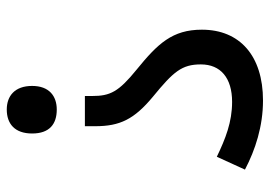

<svg xmlns="http://www.w3.org/2000/svg" viewBox="-132 -632 778 553"><g transform="rotate(90 256.5 -355.0)"><path d="M256 -211H343V-241C343 -312 323 -353 258 -407C186 -466 165 -490 165 -545C165 -602 204 -635 273 -635C331 -635 379 -616 431 -591L468 -672C411 -702 343 -724 269 -724C140 -724 65 -657 65 -548C65 -463 105 -421 180 -360C244 -308 256 -284 256 -232ZM295 14C336 14 364 -9 364 -59C364 -109 337 -130 295 -130C256 -130 227 -108 227 -59C227 -9 256 14 295 14Z"/></g></svg>

Font: Noto Sans Hanifi Rohingya Medium
Style: Regular
Weight: 500
Designer: Monotype Design Team and DaltonMaag
Foundry: Google LLC
Version: Version 2.102